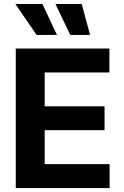

<svg xmlns="http://www.w3.org/2000/svg" viewBox="-20 -953 628 973"><path d="M59.9 -707H534.5V-585.8H206.4V-414.1H509.8V-293.3H206.4V-121.2H535.5V0H59.9ZM57.7 -932.8H195L268.6 -776H165.5ZM261 -932.8H394.1L436.5 -776H336Z"/></svg>

Font: Pretendard Std Variable
Style: Regular
Weight: 400
Designer: Base glyphs from Inter by Rasmus Andersson; Hangeul glyphs from Noto Sans CJK(Source Han Sans) by Jang Soo-young and Kan
Foundry: Kil Hyung-jin
Version: Version 1.309;Glyphs 3.2 (3225)